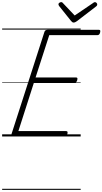

<svg xmlns="http://www.w3.org/2000/svg" viewBox="-20 -1277 959 1797"><path d="M111 0Q97 0 90.5 -5.5Q84 -11 88 -23L396 -979Q399 -988 406 -993Q413 -998 428 -998H905Q916 -998 918 -991.5Q920 -985 917 -973Q914 -960 907.5 -954Q901 -948 891 -948H441L313 -552H691Q702 -552 704 -546Q706 -540 703 -528Q699 -514 692.5 -508Q686 -502 677 -502H297L152 -50H598Q609 -50 611.5 -44Q614 -38 611 -25Q607 -12 600.5 -6Q594 0 584 0ZM868 -1257Q877 -1257 883.5 -1250Q890 -1243 890 -1236Q890 -1230 888 -1226Q886 -1222 881 -1218L700 -1079Q691 -1073 684 -1069.5Q677 -1066 669 -1066Q662 -1066 656.5 -1070Q651 -1074 645 -1081L533 -1221Q530 -1226 528.5 -1230Q527 -1234 527 -1237Q527 -1246 536 -1251.5Q545 -1257 552 -1257Q559 -1257 562.5 -1254.5Q566 -1252 570 -1247L679 -1132L847 -1246Q855 -1252 859 -1254.5Q863 -1257 868 -1257ZM0 490H735V500H0ZM0 -20H735V0H0ZM0 -505H735V-500H0ZM0 -1010H735V-1000H0Z"/></svg>

Font: Playwrite NZ Guides
Style: Regular
Weight: 400
Designer: Veronika Burian, José Scaglione
Foundry: TypeTogether
Version: Version 1.003